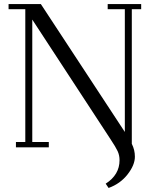

<svg xmlns="http://www.w3.org/2000/svg" viewBox="-20 -722 765 941"><path d="M22 -676.8V-702.1H180.2L591.8 -75.2V-676.8H507.8V-702.1H671.9V-676.8H626V-17.1Q641.1 12.7 641.1 45.9Q641.1 86.9 605.2 132.8Q569.3 178.7 512.2 199.2L498 178.2Q565.9 134.8 565.9 63Q565.9 39.1 556.6 19Q547.4 -1 522 -39.1L138.2 -626V-25.9H219.2V0H58.1V-25.9H104V-676.8Z"/></svg>

Font: Dehuti Alt
Style: Book
Weight: 400
Version: Version 1.2